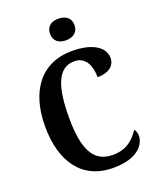

<svg xmlns="http://www.w3.org/2000/svg" viewBox="-169 -1029 925 1136"><g transform="rotate(-20 293.5 -460.5)"><path d="M340 -795C381 -795 417 -816 417 -863C417 -911 381 -931 340 -931C296 -931 263 -911 263 -863C263 -816 296 -795 340 -795ZM345 10C504 10 551 -66 551 -119C551 -135 545 -152 537 -160C506 -113 460 -63 369 -63C246 -63 199 -161 199 -358C199 -550 236 -662 342 -662C416 -662 440 -592 440 -526C513 -526 551 -560 551 -608C551 -672 483 -724 350 -724C151 -724 48 -576 48 -358C48 -137 148 10 345 10Z"/></g></svg>

Font: Noto Serif Myanmar Condensed
Style: Bold
Weight: 700
Width: 3
Designer: Ben Mitchell and the Monotype Design Team
Foundry: Monotype Imaging Inc.
Version: Version 2.106